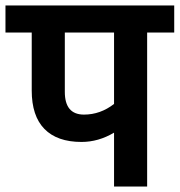

<svg xmlns="http://www.w3.org/2000/svg" viewBox="-40 -682 657 702"><path d="M597 -563H498V0H377V-197Q320 -163 258 -163Q169 -163 122.5 -210.5Q76 -258 76 -351V-563H-20V-662H597ZM377 -563H197V-346Q197 -263 267 -263Q327 -263 377 -302Z"/></svg>

Font: MartelSansBold
Style: Bold
Weight: 700
Designer: Dan Reynolds and Mathieu Réguer
Foundry: Dan Reynolds and Mathieu Réguer
Version: Version 1.002; ttfautohint (v1.1) -l 5 -r 5 -G 72 -x 0 -D la